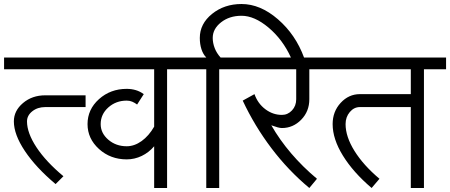

<svg xmlns="http://www.w3.org/2000/svg" viewBox="-33 -937 2243 957"><path d="M-12.7 -591.8V-650.4H380.9V-591.8ZM244.1 -19.5Q145.5 -102.5 90.8 -184.6Q36.1 -266.6 36.1 -332Q36.1 -384.8 81.5 -423.3Q127 -461.9 192.4 -461.9H393.6V-403.3H192.4Q154.3 -403.3 127.9 -382.3Q101.6 -361.3 101.6 -332Q101.6 -274.4 148.9 -202.6Q196.3 -130.9 283.2 -58.6Z M354.5 -591.8V-650.4H911.1V-591.8H799.8V0H735.4V-208Q709 -176.8 673.3 -159.7Q637.7 -142.6 598.6 -142.6Q517.6 -142.6 460.4 -194.3Q403.3 -246.1 403.3 -318.4Q403.3 -391.6 460.4 -442.9Q517.6 -494.1 598.6 -494.1Q622.1 -494.1 643.6 -487.8Q665 -481.4 683.6 -467.8L650.4 -416Q638.7 -424.8 626 -430.2Q613.3 -435.5 598.6 -435.5Q544.9 -435.5 506.8 -401.4Q468.8 -367.2 468.8 -318.4Q468.8 -273.4 506.8 -240.7Q544.9 -208 598.6 -208Q636.7 -208 672.9 -233.9Q709 -259.8 735.4 -305.7V-591.8Z M884.8 -591.8V-650.4H995.1Q979.5 -666 971.2 -691.4Q962.9 -716.8 962.9 -748Q962.9 -818.4 1023.9 -867.7Q1085 -917 1170.9 -917Q1264.6 -917 1352.5 -840.8Q1440.4 -764.6 1482.4 -650.4H1417Q1376 -740.2 1305.7 -799.3Q1235.4 -858.4 1170.9 -858.4Q1110.4 -858.4 1068.8 -825.7Q1027.3 -793 1027.3 -748Q1027.3 -722.7 1037.1 -697.3Q1046.9 -671.9 1066.4 -650.4H1170.9V-591.8H1059.6V0H995.1V-591.8Z M1144.5 -591.8V-650.4H1596.7V-591.8H1508.8V-442.4Q1508.8 -381.8 1468.3 -340.3Q1427.7 -298.8 1372.1 -298.8Q1364.3 -298.8 1351.1 -302.2Q1337.9 -305.7 1319.3 -312.5Q1361.3 -239.3 1418.5 -172.4Q1475.6 -105.5 1546.9 -45.9L1508.8 0Q1404.3 -86.9 1320.3 -197.8Q1236.3 -308.6 1176.8 -435.5L1235.4 -467.8Q1252 -420.9 1289.6 -392.6Q1327.1 -364.3 1372.1 -364.3Q1401.4 -364.3 1422.4 -386.7Q1443.4 -409.2 1443.4 -442.4V-591.8Z M1625 -318.4Q1625 -380.9 1665 -424.3Q1705.1 -467.8 1760.7 -467.8H2014.6V-591.8H1570.3V-650.4H2190.4V-591.8H2080.1V0H2014.6V-403.3H1760.7Q1731.4 -403.3 1710.4 -378.4Q1689.5 -353.5 1689.5 -318.4Q1689.5 -255.9 1733.9 -184.6Q1778.3 -113.3 1858.4 -45.9L1819.3 0Q1727.5 -78.1 1676.3 -161.1Q1625 -244.1 1625 -318.4Z"/></svg>

Font: Lohit Devanagari
Style: Regular
Weight: 400
Version: 2.95.4